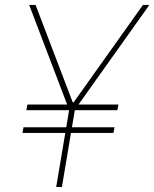

<svg xmlns="http://www.w3.org/2000/svg" viewBox="-20 -747 617 767"><path d="M122.2 -727.3 270.6 -338.1H274.1L551.1 -727.3H576.7L293.7 -329.5H453.1L448.9 -306.8H278.8L267.4 -238.6H437.5L433.2 -215.9H263.5L227.3 0H204.5L240.8 -215.9H69.6L73.9 -238.6H244.7L256 -306.8H85.2L89.5 -329.5H248.2L96.6 -727.3Z"/></svg>

Font: Inter UI Thin
Style: Italic
Weight: 100
Italic angle: -9.39999°
Designer: Rasmus Andersson
Foundry: rsms
Version: 3.2;8d6f07862